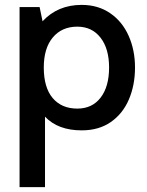

<svg xmlns="http://www.w3.org/2000/svg" viewBox="-20 -523 603 785"><path d="M532 -247Q532 -175 507 -116.5Q482 -58 433 -24Q384 10 314 10Q217 10 164 -46V242H60V-494H142L154 -436Q216 -503 314 -503Q381 -503 430.5 -469Q480 -435 506 -376.5Q532 -318 532 -247ZM426 -247Q426 -324 391 -369Q356 -414 296 -414Q233 -414 196 -370Q159 -326 159 -247Q159 -165 195.5 -122Q232 -79 296 -79Q357 -79 391.5 -124Q426 -169 426 -247Z"/></svg>

Font: Cabin Medium
Style: Regular
Weight: 500
Designer: Pablo Impallari
Foundry: Pablo Impallari. http://www.impallari.com Igino Marini. http://www.ikern.com
Version: Version 2.200